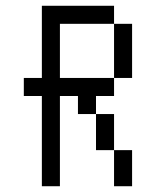

<svg xmlns="http://www.w3.org/2000/svg" viewBox="-20 -645 540 665"><path d="M375 -562.5H187.5V-375H375V-312.5H312.5V-250H250V-312.5H187.5V0H125V-312.5H62.5V-375H125V-625H375ZM312.5 -250H375V-125H312.5ZM375 -125H437.5V0H375ZM375 -562.5H437.5V-375H375Z"/></svg>

Font: 寒蝉点阵体 16px
Style: Regular
Weight: 400
Designer: Designed by Warren2060
Foundry: ChillType
Version: Version 1.000